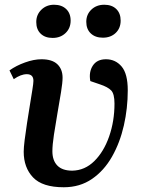

<svg xmlns="http://www.w3.org/2000/svg" viewBox="-20 -776 608 810"><path d="M249 14Q159 14 119.5 -27.5Q80 -69 80 -136Q80 -153 84 -185.5Q88 -218 94 -256.5Q100 -295 106 -332Q112 -369 116.5 -397Q121 -425 121 -435Q121 -463 93 -463Q68 -463 38 -442L20 -479Q48 -499 85.5 -512.5Q123 -526 155 -526Q200 -526 222 -505Q244 -484 244 -448Q244 -428 237.5 -387.5Q231 -347 222.5 -299Q214 -251 207.5 -207.5Q201 -164 201 -138Q201 -99 222 -77.5Q243 -56 285 -56Q338 -57 378 -96.5Q418 -136 440.5 -200.5Q463 -265 463 -339Q463 -380 449 -394.5Q435 -409 402 -420L361 -434Q354 -472 371.5 -499Q389 -526 427 -526Q467 -526 493 -495.5Q519 -465 519 -395Q519 -319 502.5 -246.5Q486 -174 452.5 -115Q419 -56 368 -21Q317 14 249 14ZM344 -684Q344 -715 365.5 -735.5Q387 -756 420 -756Q452 -756 470.5 -738Q489 -720 489 -689Q489 -657 468 -637Q447 -617 414 -617Q382 -617 363 -635Q344 -653 344 -684ZM133 -683Q133 -714 154.5 -735Q176 -756 208 -756Q240 -756 259 -738Q278 -720 278 -689Q278 -657 256.5 -636.5Q235 -616 202 -616Q170 -616 151.5 -634Q133 -652 133 -683Z"/></svg>

Font: Literata 36pt SemiBold
Style: Italic
Weight: 600
Italic angle: -2°
Designer: Latin by Veronika Burian and Jose Scaglione. Greek by Irene Vlachou. Cyrillic by Vera Evstafieva
Foundry: TypeTogether
Version: Version 3.002